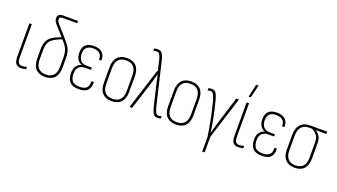

<svg xmlns="http://www.w3.org/2000/svg" viewBox="-70 -1295 3652 2079"><g transform="rotate(20 1755.5 -255.0)"><path d="M148 8Q109 8 89.5 -16Q70 -40 70 -96V-476Q70 -480 74 -480H94Q98 -480 98 -476V-96Q98 -52 112 -35Q126 -18 151 -18Q178 -18 203 -27Q207 -28 207 -23V-5Q207 -1 203 0Q194 3 179 5.5Q164 8 148 8Z M425 8Q355 8 317.5 -32Q280 -72 280 -152V-258Q280 -313 296 -349Q312 -385 349 -410Q386 -435 449 -457L352 -567Q338 -583 330 -598.5Q322 -614 322 -633Q322 -684 383 -684H552Q556 -684 556 -679V-662Q556 -658 552 -658H386Q352 -658 352 -630Q352 -616 358.5 -605Q365 -594 373 -584L481 -461Q518 -419 537.5 -390Q557 -361 564 -330.5Q571 -300 571 -255V-152Q571 -72 533.5 -32Q496 8 425 8ZM308 -154Q308 -19 425 -19Q543 -19 543 -154V-255Q543 -297 536 -325Q529 -353 512.5 -379Q496 -405 465 -439Q401 -415 367 -391.5Q333 -368 320.5 -336Q308 -304 308 -252Z M812 8Q742 8 709.5 -27.5Q677 -63 677 -132Q677 -182 699.5 -211Q722 -240 756 -248V-249Q724 -261 705 -291Q686 -321 686 -369Q686 -488 813 -488Q876 -488 909 -457Q942 -426 940 -372Q940 -367 936 -367H916Q912 -367 913 -372Q913 -417 887 -439Q861 -461 814 -461Q714 -461 714 -366Q714 -317 738.5 -288.5Q763 -260 809 -260H866Q870 -260 870 -256V-239Q870 -234 866 -234H808Q705 -234 705 -132Q705 -75 730 -47Q755 -19 813 -19Q868 -19 892.5 -42Q917 -65 916 -117Q916 -121 920 -121H940Q944 -121 944 -116Q945 -54 915 -23Q885 8 812 8Z M1193 8Q1123 8 1085.5 -32Q1048 -72 1048 -149V-330Q1048 -407 1085.5 -447.5Q1123 -488 1193 -488Q1264 -488 1301.5 -448Q1339 -408 1339 -330V-149Q1339 -73 1301.5 -32.5Q1264 8 1193 8ZM1193 -19Q1311 -19 1311 -152V-328Q1311 -461 1193 -461Q1076 -461 1076 -328V-152Q1076 -19 1193 -19Z M1722 8Q1690 8 1674.5 -13.5Q1659 -35 1645 -87L1586 -335Q1580 -360 1574.5 -385.5Q1569 -411 1564 -437H1563Q1556 -410 1549 -385Q1542 -360 1535 -334L1429 -3Q1428 0 1425 0H1404Q1399 0 1400 -5L1546 -465Q1547 -468 1550 -468H1554L1522 -602Q1515 -629 1503.5 -647Q1492 -665 1469 -665Q1451 -665 1436 -660Q1432 -658 1432 -663V-681Q1432 -685 1436 -686Q1452 -691 1473 -691Q1507 -691 1523.5 -669Q1540 -647 1549 -613L1672 -94Q1683 -55 1693.5 -36.5Q1704 -18 1725 -18Q1741 -18 1756 -23Q1760 -25 1760 -20V-2Q1760 2 1757 3Q1740 8 1722 8Z M1934 8Q1864 8 1826.5 -32Q1789 -72 1789 -149V-330Q1789 -407 1826.5 -447.5Q1864 -488 1934 -488Q2005 -488 2042.5 -448Q2080 -408 2080 -330V-149Q2080 -73 2042.5 -32.5Q2005 8 1934 8ZM1934 -19Q2052 -19 2052 -152V-328Q2052 -461 1934 -461Q1817 -461 1817 -328V-152Q1817 -19 1934 -19Z M2307 185Q2303 185 2303 181V15Q2292 -63 2271.5 -167.5Q2251 -272 2224 -375Q2210 -422 2198 -442Q2186 -462 2166 -462Q2150 -462 2135 -457Q2131 -455 2131 -460V-478Q2131 -482 2135 -483Q2151 -488 2169 -488Q2189 -488 2203 -480Q2217 -472 2228 -448Q2239 -424 2251 -379Q2265 -324 2275 -280.5Q2285 -237 2293 -194Q2300 -156 2307 -117Q2314 -78 2319 -37H2320Q2330 -77 2341 -114.5Q2352 -152 2364 -191L2452 -476Q2454 -480 2457 -480H2479Q2484 -480 2483 -475L2331 5V181Q2331 185 2326 185Z M2651 8Q2612 8 2592.5 -16Q2573 -40 2573 -96V-476Q2573 -480 2577 -480H2597Q2601 -480 2601 -476V-96Q2601 -52 2615 -35Q2629 -18 2654 -18Q2681 -18 2706 -27Q2710 -28 2710 -23V-5Q2710 -1 2706 0Q2697 3 2682 5.5Q2667 8 2651 8ZM2576 -546Q2572 -546 2573 -551L2604 -691Q2605 -695 2610 -695H2629Q2634 -695 2632 -690L2597 -550Q2596 -546 2593 -546Z M2921 8Q2851 8 2818.5 -27.5Q2786 -63 2786 -132Q2786 -182 2808.5 -211Q2831 -240 2865 -248V-249Q2833 -261 2814 -291Q2795 -321 2795 -369Q2795 -488 2922 -488Q2985 -488 3018 -457Q3051 -426 3049 -372Q3049 -367 3045 -367H3025Q3021 -367 3022 -372Q3022 -417 2996 -439Q2970 -461 2923 -461Q2823 -461 2823 -366Q2823 -317 2847.5 -288.5Q2872 -260 2918 -260H2975Q2979 -260 2979 -256V-239Q2979 -234 2975 -234H2917Q2814 -234 2814 -132Q2814 -75 2839 -47Q2864 -19 2922 -19Q2977 -19 3001.5 -42Q3026 -65 3025 -117Q3025 -121 3029 -121H3049Q3053 -121 3053 -116Q3054 -54 3024 -23Q2994 8 2921 8Z M3302 8Q3232 8 3194.5 -32Q3157 -72 3157 -148V-320Q3157 -394 3194 -437Q3231 -480 3301 -480H3498Q3502 -480 3502 -476V-457Q3502 -453 3498 -453L3380 -454V-453Q3405 -438 3425.5 -408.5Q3446 -379 3446 -323V-148Q3446 -72 3409 -32Q3372 8 3302 8ZM3302 -19Q3358 -19 3388 -52Q3418 -85 3418 -150V-323Q3418 -363 3406 -388.5Q3394 -414 3375 -429.5Q3356 -445 3337 -454H3301Q3246 -454 3215.5 -419Q3185 -384 3185 -318V-150Q3185 -85 3215.5 -52Q3246 -19 3302 -19Z"/></g></svg>

Font: Sofia Sans Cond ExtraLight
Style: Regular
Weight: 200
Width: 3
Designer: Botio Nikoltchev, Ani Petrova
Foundry: lettersoup
Version: Version 4.100; ttfautohint (v1.8.3)